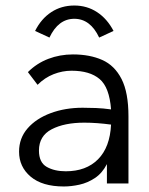

<svg xmlns="http://www.w3.org/2000/svg" viewBox="-20 -664 540 695"><path d="M211 11Q133 11 91 -24.5Q49 -60 49 -115Q49 -164 80 -199.5Q111 -235 163.5 -254.5Q216 -274 279 -274Q302 -274 327.5 -273Q353 -272 382 -268Q376 -348 340.5 -378Q305 -408 239 -408Q206 -408 174 -395.5Q142 -383 116 -357L81 -403Q113 -435 155 -451Q197 -467 244 -467Q305 -467 350 -447Q395 -427 420 -378Q445 -329 445 -243V0H367V-70Q350 -37 323.5 -19.5Q297 -2 267.5 4.5Q238 11 211 11ZM121 -119Q121 -76 149 -60Q177 -44 218 -44Q292 -44 335 -87.5Q378 -131 382 -213Q330 -220 285 -220Q213 -220 167 -196Q121 -172 121 -119ZM159 -528 107 -552Q129 -596 165.5 -620Q202 -644 249 -644Q295 -644 331.5 -620Q368 -596 391 -552L339 -528Q307 -596 249 -596Q191 -596 159 -528Z"/></svg>

Font: Inconsolata Nerd Font Mono
Style: Regular
Weight: 400
Monospace: yes
Designer: Raph Levien, Cyreal, Brenton Simpson
Foundry: Raph Levien, Cyreal, Google
Version: Version 3.000; ttfautohint (v1.8.3);Nerd Fonts 3.0.2